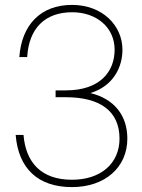

<svg xmlns="http://www.w3.org/2000/svg" viewBox="-20 -752 578 784"><path d="M274 12C408 12 500 -68 500 -186C500 -279 448 -348 349 -372C442 -400 480 -477 480 -549C480 -647 399 -732 274 -732C145 -732 68 -649 59 -519H91C98 -636 163 -702 275 -702C373 -702 448 -641 448 -549C448 -460 389 -383 249 -383H207V-355H249C385 -355 468 -301 468 -186C468 -84 391 -18 274 -18C147 -18 85 -90 76 -201H44C55 -64 135 12 274 12Z"/></svg>

Font: Aspekta 100
Style: Regular
Weight: 100
Designer: Ivo Dolenc
Version: Version 2.000